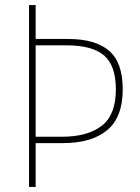

<svg xmlns="http://www.w3.org/2000/svg" viewBox="-20 -827 548 754"><path d="M462 -476Q462 -367 401 -316Q340 -265 227 -265H120V-93H94V-807H120V-674H247Q354 -674 408 -628Q462 -582 462 -476ZM223 -290Q324 -290 379.5 -333Q435 -376 435 -476Q435 -569 389 -609Q343 -649 240 -649H120V-290Z"/></svg>

Font: Noto Sans Telugu UI SemiCondensed Thin
Style: Regular
Weight: 100
Width: 4
Designer: Jelle Bosma - Monotype Design Team
Foundry: Monotype Imaging Inc.
Version: Version 2.005; ttfautohint (v1.8.4.7-5d5b)